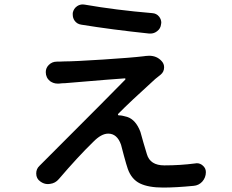

<svg xmlns="http://www.w3.org/2000/svg" viewBox="-20 -806 1040 862"><path d="M344.7 -695.3Q325.2 -698.2 314.5 -713.9Q306.6 -725.6 306.6 -740.2Q306.6 -744.1 306.6 -748Q310.5 -767.6 326.2 -778.3Q337.9 -786.1 351.6 -786.1Q356.4 -786.1 360.4 -785.2Q501 -760.7 663.1 -747.1Q682.6 -746.1 694.3 -731.4Q704.1 -718.8 704.1 -704.1Q704.1 -701.2 703.1 -697.3Q701.2 -677.7 685.5 -666Q671.9 -655.3 655.3 -655.3Q653.3 -655.3 650.4 -655.3Q482.4 -672.9 344.7 -695.3ZM633.8 -554.7Q641.6 -555.7 649.4 -555.7Q684.6 -555.7 706.1 -531.2Q716.8 -519.5 716.8 -503.9Q716.8 -483.4 701.2 -470.7Q676.8 -451.2 676.8 -451.2Q563.5 -348.6 510.7 -294.9Q508.8 -293 509.8 -290.5Q510.7 -288.1 513.7 -288.1Q523.4 -288.1 531.2 -286.1Q538.1 -284.2 550.8 -281.2Q589.8 -268.6 610.4 -213.9Q613.3 -202.1 624 -165.5Q634.8 -128.9 639.6 -113.3Q654.3 -63.5 717.8 -63.5Q789.1 -63.5 856.4 -72.3Q860.4 -73.2 863.3 -73.2Q878.9 -73.2 890.6 -62.5Q904.3 -50.8 904.3 -33.2Q904.3 -8.8 887.7 9.8Q872.1 26.4 849.6 28.3Q769.5 36.1 712.9 36.1Q646.5 36.1 608.4 17.6Q570.3 -1 553.7 -47.9Q547.9 -64.5 536.6 -106Q525.4 -147.5 523.4 -156.2Q505.9 -206.1 465.8 -206.1Q434.6 -206.1 398.4 -168.9Q330.1 -102.5 244.1 -2Q228.5 16.6 205.1 19.5Q200.2 20.5 195.3 20.5Q176.8 20.5 161.1 8.8Q142.6 -3.9 142.6 -27.3Q142.6 -47.9 157.2 -61.5Q164.1 -68.4 170.9 -75.2Q496.1 -400.4 542 -448.2Q543.9 -450.2 543 -452.6Q542 -455.1 539.1 -454.1Q502.9 -452.1 272.5 -432.6Q258.8 -432.6 245.1 -430.7Q242.2 -430.7 238.3 -430.7Q220.7 -430.7 205.1 -441.4Q185.5 -457 185.5 -482.4Q185.5 -501 199.2 -514.6Q213.9 -529.3 235.4 -529.3Q235.4 -529.3 235.4 -529.3Q239.3 -529.3 244.1 -529.3Q256.8 -529.3 269.5 -530.3Q312.5 -530.3 441.9 -538.6Q571.3 -546.9 627 -553.7Q629.9 -554.7 633.8 -554.7Z"/></svg>

Font: Gen Jyuu GothicX Medium
Style: Regular
Weight: 500
Designer: Ryoko NISHIZUKA (kana &amp; ideographs); Paul D. Hunt (Latin, Greek &amp; Cyrillic); Wenlong ZHANG (bopomofo); Sandoll C
Version: Version 1.058.20140828